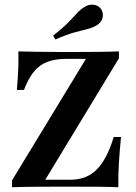

<svg xmlns="http://www.w3.org/2000/svg" viewBox="-20 -787 571 807"><path d="M30.6 0V-29L341.1 -539.5H258.1Q212.1 -539.5 179 -527Q146 -514.5 122.6 -485.9Q99.2 -457.3 80.6 -408.9H50.8Q54.8 -452.4 56.5 -492.7Q58.1 -533.1 57.3 -571Q87.1 -570.2 128.6 -569.4Q170.2 -568.5 230.6 -568.5H302.4Q344.4 -568.5 391.9 -569Q439.5 -569.4 479.8 -571V-541.9L170.2 -31.5H273.4Q308.9 -31.5 336.7 -41.9Q364.5 -52.4 386.3 -74.2Q408.1 -96 425.8 -129.8Q443.5 -163.7 458.1 -211.3H488.7Q483.1 -155.6 479.8 -103.2Q476.6 -50.8 477.4 0Q442.7 -1.6 394 -2Q345.2 -2.4 274.2 -2.4H219.4Q173.4 -2.4 124.2 -2Q75 -1.6 30.6 0ZM212.9 -621 203.2 -637.1Q233.9 -661.3 253.6 -679.8Q273.4 -698.4 286.7 -713.3Q300 -728.2 311.3 -739.5Q322.6 -750.8 337.1 -758.9Q355.6 -770.2 376.6 -766.5Q397.6 -762.9 407.3 -744.4Q416.1 -727.4 410.1 -708.9Q404 -690.3 383.9 -679Q366.1 -669.4 344.4 -664.1Q322.6 -658.9 291.5 -650.4Q260.5 -641.9 212.9 -621Z"/></svg>

Font: Playfair 5pt SemiExpanded Light
Style: Bold
Weight: 700
Version: Version 2.203